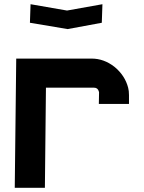

<svg xmlns="http://www.w3.org/2000/svg" viewBox="-20 -891 682 911"><path d="M463 -783 301 -753 122 -783 125 -871 298 -841 466 -871ZM198 -475 193 0H50L57 -613H415Q473 -613 523 -574Q573 -533 588 -475Q592 -460 592 -440V-398H449L450 -453L449 -457Q444 -475 426 -475Z"/></svg>

Font: Covid19
Style: Regular
Weight: 400
Designer: Peter Wiegel
Foundry: (c) CAT - Ing. Peter Wiegel.  for Rudolf Maass + Partner GmbH
Version: Version 001.000